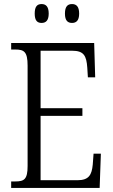

<svg xmlns="http://www.w3.org/2000/svg" viewBox="-20 -926 555 946"><path d="M335 -813C355 -813 370 -824 370 -859C370 -895 355 -906 335 -906C314 -906 300 -895 300 -859C300 -824 314 -813 335 -813ZM185 -813C205 -813 220 -824 220 -859C220 -895 205 -906 185 -906C164 -906 151 -895 151 -859C151 -824 164 -813 185 -813ZM35 0H471L477 -169H441L437 -115C432 -64 418 -38 361 -38H180V-355H386V-393H180V-676H336C393 -676 406 -651 410 -593L413 -545H449L444 -714H35V-682H55C98 -682 116 -672 116 -603V-108C116 -42 99 -32 55 -32H35Z"/></svg>

Font: Noto Serif Hebrew Condensed Light
Style: Regular
Weight: 300
Width: 3
Designer: Monotype Design Team
Foundry: Monotype Imaging Inc.
Version: Version 2.004